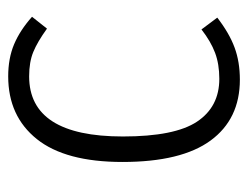

<svg xmlns="http://www.w3.org/2000/svg" viewBox="-86 -488 585 452"><g transform="rotate(90 206.0 -261.5)"><path d="M167 -534.2Q259.8 -534.2 310.3 -465.3Q360.8 -396.5 360.8 -257.8Q360.8 -123.5 306.9 -56.2Q252.9 11.2 159.2 11.2Q116.7 11.2 83.7 -2.7Q50.8 -16.6 19 -44.9L46.9 -80.1Q78.1 -57.6 101.8 -47.9Q125.5 -38.1 159.2 -38.1Q300.8 -38.1 300.8 -258.8Q300.8 -380.9 265.9 -433.3Q231 -485.8 165 -485.8Q130.4 -485.8 103.8 -475.8Q77.1 -465.8 48.8 -443.8L21 -481Q57.6 -509.3 91.3 -521.7Q125 -534.2 167 -534.2Z"/></g></svg>

Font: Fira Sans Compressed Light
Style: Regular
Weight: 300
Width: 1
Designer: Carrois Corporate & Edenspiekermann AG
Foundry: Carrois Corporate GbR & Edenspiekermann AG
Version: Version 4.203;PS 004.203;hotconv 1.0.88;makeotf.lib2.5.64775